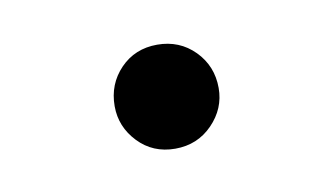

<svg xmlns="http://www.w3.org/2000/svg" viewBox="-31 -474 390 224"><g transform="rotate(-10 163.5 -361.5)"><path d="M162.9 -299.7Q136.5 -299.7 119.1 -318Q101.7 -336.3 101.7 -360.7Q101.7 -386.8 119.1 -404.9Q136.5 -422.9 162.9 -422.9Q189.3 -422.9 207.1 -404.9Q224.9 -386.8 224.9 -360.7Q224.9 -336.3 207.1 -318Q189.3 -299.7 162.9 -299.7Z"/></g></svg>

Font: Noto Serif SC
Style: Regular
Weight: 200
Designer: Ryoko NISHIZUKA 西塚涼子 (kana & ideographs); Frank Grießhammer (Latin, Greek & Cyrillic); Wenlong ZHANG 张文龙 (bopomofo); San
Foundry: Adobe
Version: Version 2.001;hotconv 1.1.0;makeotfexe 2.6.0